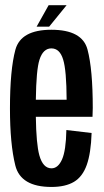

<svg xmlns="http://www.w3.org/2000/svg" viewBox="-20 -718 403 742"><path d="M179 4.5Q60 4.5 39.2 -78.5Q18.5 -161.5 18.5 -298.5Q18.5 -448.5 39.5 -525.8Q60.5 -603 178.5 -603Q298 -603 318.2 -526.5Q338.5 -450 338.5 -301Q338.5 -282.5 337.5 -266.5H118.5Q120 -161.5 132 -118Q146 -67.5 179 -67.5Q204.5 -67.5 219.8 -102Q235 -136.5 236.5 -215.5L334 -204Q331.5 -126 315.2 -80.5Q299 -35 265.8 -15.2Q232.5 4.5 179 4.5ZM118.5 -332.5H237.5Q237 -446.5 224 -488Q211 -531 178.5 -531Q146.5 -531 132.5 -487Q120 -448 118.5 -332.5ZM121.5 -615 168 -698H237.5L170 -615Z"/></svg>

Font: Anybody Condensed Medium
Style: Regular
Weight: 500
Width: 3
Designer: Tyler Finck
Foundry: Etcetera Type Company
Version: Version 1.010; ttfautohint (v1.8.3) -l 8 -r 50 -G 200 -x 14 